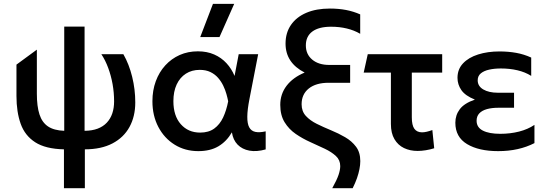

<svg xmlns="http://www.w3.org/2000/svg" viewBox="-20 -780 2869 1010"><path d="M316.4 210V5.6Q219.7 3.4 165.4 -31.5Q111.1 -66.4 88.8 -128.7Q66.6 -190.9 66.6 -275.1V-440.1L173.9 -518.8V-286.9Q173.9 -220.8 187.6 -178.3Q201.3 -135.9 232.7 -114.8Q264.1 -93.8 317.9 -91.9V-640H424.9V-91.9Q464.3 -92.2 493.5 -103.2Q522.8 -114.3 541.9 -134.8Q561.1 -155.3 570.7 -183.6Q580.2 -211.9 580.2 -246.6Q580.2 -292.9 572.2 -337.6Q564.2 -382.2 549.2 -422.7Q534.3 -463.1 513.1 -495H628.9Q659.1 -442 675.3 -375.9Q691.6 -309.8 691.6 -241.1Q691.6 -167.6 661.2 -112.1Q630.8 -56.6 571.7 -25.6Q512.5 5.4 426.4 5.6V210Z M1023.3 15Q953.4 15 898.8 -18.9Q844.2 -52.8 813 -112.1Q781.8 -171.4 781.8 -247.5Q781.8 -304.6 799.5 -352.7Q817.2 -400.8 849.5 -436.1Q881.7 -471.3 925.2 -490.7Q968.8 -510 1020.7 -510Q1069.1 -510 1106.9 -493.3Q1144.7 -476.6 1171.4 -447.5Q1198.2 -418.4 1213.9 -380.6L1235.7 -495H1338.1L1292.4 -260Q1281.2 -203.1 1280.9 -166.2Q1280.6 -129.4 1291.1 -110.1Q1301.6 -90.8 1323.3 -86.2Q1345.1 -81.6 1377.6 -89.1V5.9Q1329.9 19.4 1291.9 12.4Q1254 5.4 1229.9 -19.2Q1205.9 -43.9 1199.9 -83.8Q1171.6 -35.6 1128.7 -10.3Q1085.8 15 1023.3 15ZM1032.9 -82.5Q1077.8 -82.5 1107 -103.8Q1136.2 -125.1 1153.7 -162.2Q1171.1 -199.3 1180.3 -247.1Q1177.2 -263.9 1171.1 -285.4Q1165.1 -307 1154.4 -329.2Q1143.8 -351.4 1127.3 -370.4Q1110.9 -389.3 1087.1 -400.9Q1063.4 -412.5 1030.8 -412.5Q988.9 -412.5 957.8 -392.5Q926.6 -372.5 909.3 -335.5Q892.1 -298.5 892.1 -247.9Q892.1 -170.7 931.1 -126.6Q970.1 -82.5 1032.9 -82.5ZM1033.3 -585 1100.2 -759.5H1211.9L1134.6 -585Z M1835.2 210H1727.8Q1752 166.6 1760.9 140Q1769.8 113.3 1769.8 93.9Q1769.8 62 1747.1 40.8Q1724.3 19.5 1688.3 2.4Q1652.3 -14.6 1612.1 -32.7Q1571.8 -50.7 1535.8 -75.4Q1499.8 -100.1 1477.1 -137Q1454.3 -174 1454.3 -228.6Q1454.3 -284.9 1487.4 -328.6Q1520.6 -372.3 1582.6 -398.3Q1482.1 -449.6 1482.1 -550.6Q1482.1 -607.6 1510.6 -648.9Q1539.1 -690.2 1591.3 -712.6Q1643.6 -735 1715.4 -735Q1761.1 -735 1800.3 -727.5Q1839.4 -720 1874.8 -704.3V-602.2Q1842.8 -620.9 1804.3 -630.1Q1765.9 -639.4 1721.4 -639.4Q1657.2 -639.4 1623.1 -614.2Q1588.9 -588.9 1588.9 -541.2Q1588.9 -494.5 1622.4 -466.4Q1655.9 -438.4 1711.9 -438.4H1821.9V-344.6H1708.8Q1642.2 -344.6 1604.4 -314.5Q1566.6 -284.3 1566.6 -231.5Q1566.6 -194.6 1588.9 -170.2Q1611.2 -145.9 1646.4 -128.5Q1681.6 -111.1 1720.9 -94.9Q1760.2 -78.8 1795.5 -58.3Q1830.7 -37.9 1853 -8Q1875.3 21.8 1875.3 67.5Q1875.3 87.5 1870.8 110.1Q1866.4 132.7 1857.7 157.7Q1848.9 182.6 1835.2 210Z M2176.6 14Q2136.9 14 2105.2 -1.2Q2073.5 -16.4 2054.9 -48Q2036.3 -79.5 2036.3 -128.2V-398.2H1893.2L1914.6 -495H2306.1V-398.2H2146.3V-162.8Q2146.3 -120.8 2159.9 -102.3Q2173.5 -83.9 2200.1 -83.9Q2211.4 -83.9 2224.8 -87Q2238.2 -90.1 2254.3 -95.9L2264.1 -0.1Q2242.9 6.6 2220 10.3Q2197.1 14 2176.6 14Z M2600.6 15Q2498.6 15 2437 -22Q2375.3 -59 2375.3 -134.4Q2375.3 -174.5 2398.8 -205.7Q2422.2 -236.8 2478.1 -256.1Q2427.7 -276.2 2407.1 -305.8Q2386.6 -335.4 2386.6 -370.5Q2386.6 -415.8 2415.8 -446.7Q2445 -477.7 2495.1 -493.5Q2545.2 -509.4 2607.2 -509.4Q2654.3 -509.4 2695.2 -502Q2736 -494.7 2774.4 -477.2V-380.8Q2742.8 -400.7 2702.3 -410.2Q2661.8 -419.8 2614.7 -419.8Q2581 -419.8 2553.4 -413.7Q2525.9 -407.7 2509.4 -394.1Q2492.9 -380.5 2492.9 -357.4Q2492.9 -326.8 2522.2 -309.5Q2551.5 -292.2 2598.9 -292.2H2684.1V-213.2H2601.9Q2567.2 -213.2 2541.3 -206Q2515.4 -198.7 2501.2 -183.5Q2487.1 -168.4 2487.1 -144.9Q2487.1 -109.8 2520 -93Q2552.9 -76.1 2611.4 -76.1Q2664.2 -76.1 2710.7 -87.9Q2757.1 -99.8 2791.4 -123.1V-27.2Q2750.8 -6.3 2703.2 4.3Q2655.7 15 2600.6 15Z"/></svg>

Font: Geologica-Sharp
Style: Regular
Weight: 100
Designer: Sindre Bremnes, Frode Helland
Foundry: Monokrom Skriftforlag AS
Version: Version 1.010;gftools[0.9.28]